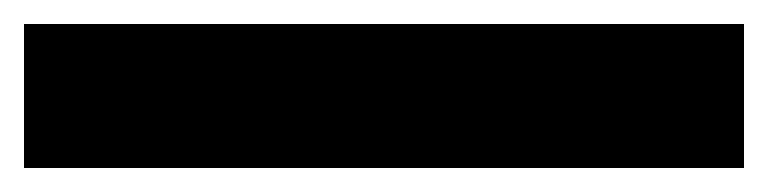

<svg xmlns="http://www.w3.org/2000/svg" viewBox="-20 47 640 160"><path d="M0 187V67H600V187Z"/></svg>

Font: Noto Sans Mono
Style: Bold
Weight: 700
Designer: Monotype Design Team
Foundry: Monotype Imaging Inc.
Version: Version 2.014